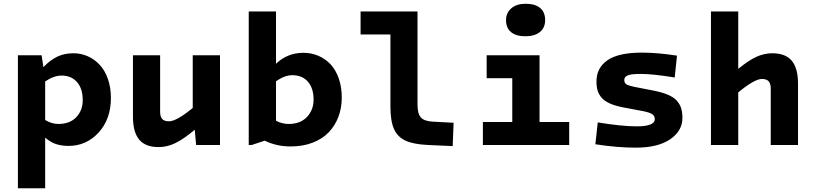

<svg xmlns="http://www.w3.org/2000/svg" viewBox="-20 -771 4336 1021"><path d="M75.2 230V-477.1H201.2L210.9 -414.1Q247.1 -452.1 285.2 -470Q323.2 -487.8 370.1 -487.8Q410.6 -487.8 446.5 -471.9Q482.4 -456.1 510 -426.5Q537.6 -397 553.7 -351.3Q569.8 -305.7 569.8 -250Q569.8 -137.7 504.6 -66.4Q439.5 4.9 344.2 4.9Q308.1 4.9 278.6 -4.6Q249 -14.2 220.2 -39.1V230ZM307.1 -369.1Q266.1 -369.1 220.2 -337.9V-132.8Q255.4 -111.8 290 -111.8Q351.1 -111.8 385.5 -147.7Q419.9 -183.6 419.9 -238.8Q419.9 -299.8 389.6 -334.5Q359.4 -369.1 307.1 -369.1Z M1149.9 0H1022.9L1015.6 -81.1Q956.5 -31.2 912.4 -10Q868.2 11.2 823.7 11.2Q752.9 11.2 720 -28.8Q687 -68.8 687 -149.9V-477.1H831.5V-176.8Q831.5 -150.9 842.5 -138.4Q853.5 -126 878.9 -126Q918.5 -126 1004.9 -196.8V-477.1H1149.9Z M1447.8 -710V-432.1Q1508.8 -490.2 1592.8 -490.2Q1635.7 -490.2 1672.9 -474.4Q1710 -458.5 1737.8 -429Q1765.6 -399.4 1781.5 -353.8Q1797.4 -308.1 1797.4 -252Q1797.4 -196.8 1779.5 -149.7Q1761.7 -102.5 1728 -67.4Q1694.3 -32.2 1642.3 -12.2Q1590.3 7.8 1525.4 7.8Q1450.7 7.8 1387.7 -22.9L1318.4 0H1302.7V-710ZM1534.7 -371.1Q1493.2 -371.1 1447.8 -338.9V-128.9Q1480 -111.8 1514.6 -111.8Q1577.1 -111.8 1612.3 -148.9Q1647.5 -186 1647.5 -241.2Q1647.5 -302.2 1617.2 -336.7Q1586.9 -371.1 1534.7 -371.1Z M2056.2 -204.1V-587.9H1897.5V-710H2200.2V-213.9Q2200.2 -166 2218.5 -146Q2236.8 -126 2283.2 -124L2392.1 -118.2L2387.2 5.9L2256.3 0Q2179.2 -3.4 2136.7 -22.9Q2094.2 -42.5 2075.2 -85Q2056.2 -127.4 2056.2 -204.1Z M2773.9 -578.1Q2724.6 -578.1 2697.8 -600.1Q2670.9 -622.1 2670.9 -664.1Q2670.9 -702.6 2699 -726.8Q2727.1 -751 2774.9 -751Q2825.2 -751 2852.1 -728.8Q2878.9 -706.5 2878.9 -664.1Q2878.9 -623 2850.8 -600.6Q2822.8 -578.1 2773.9 -578.1ZM2547.9 -122.1H2704.1V-355H2567.9V-477.1H2849.1V-122.1H3006.8V0H2547.9Z M3608.9 -143.1Q3608.9 -75.2 3543.9 -30.5Q3479 14.2 3360.8 14.2Q3261.2 14.2 3146 -3.9L3158.7 -120.1Q3286.1 -99.1 3365.7 -99.1Q3461.9 -99.1 3461.9 -137.2Q3461.9 -153.8 3449.7 -162.8Q3437.5 -171.9 3403.8 -179.2L3297.9 -199.2Q3253.4 -207.5 3224.4 -220.2Q3195.3 -232.9 3179.7 -251Q3164.1 -269 3158 -289.3Q3151.9 -309.6 3151.9 -337.9Q3151.9 -410.2 3210.4 -450.7Q3269 -491.2 3393.1 -491.2Q3477.1 -491.2 3580.1 -475.1L3567.9 -358.9Q3452.1 -377.9 3387.7 -377.9Q3337.4 -377.9 3318.6 -370.4Q3299.8 -362.8 3299.8 -346.2Q3299.8 -330.1 3310.5 -323Q3321.3 -315.9 3353 -309.1L3456.1 -289.1Q3502.4 -279.8 3533 -266.6Q3563.5 -253.4 3579.8 -234.6Q3596.2 -215.8 3602.5 -194.6Q3608.9 -173.3 3608.9 -143.1Z M3905.8 -710V-404.8Q3960.4 -449.7 4002.2 -468.8Q4043.9 -487.8 4086.4 -487.8Q4157.2 -487.8 4190.4 -448Q4223.6 -408.2 4223.6 -327.1V0H4078.6V-299.8Q4078.6 -326.2 4067.6 -338.6Q4056.6 -351.1 4031.7 -351.1Q3992.7 -351.1 3905.8 -279.8V0H3760.7V-710Z"/></svg>

Font: IntelOne Mono Bold
Style: Regular
Weight: 700
Designer: Fred Shallcrass
Foundry: Frere-Jones Type LLC
Version: Version 1.200;hotconv 1.1.0;makeotfexe 2.6.0;FJTRelease1.2